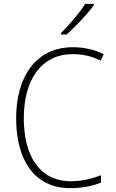

<svg xmlns="http://www.w3.org/2000/svg" viewBox="-20 -970 603 1000"><path d="M298 -798V-790H326C375 -832 436 -898 469 -943V-950H424C396 -905 341 -841 298 -798ZM346 10C411 10 464 -2 506 -19V-57C462 -40 407 -26 350 -26C186 -26 104 -158 104 -354C104 -552 193 -688 359 -688C402 -688 455 -680 505 -654L520 -688C470 -713 414 -724 359 -724C168 -724 64 -571 64 -354C64 -137 159 10 346 10Z"/></svg>

Font: Noto Sans Mono SemiCondensed ExtraLight
Style: Regular
Weight: 200
Width: 4
Designer: Monotype Design Team
Foundry: Monotype Imaging Inc.
Version: Version 2.014